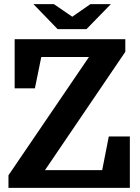

<svg xmlns="http://www.w3.org/2000/svg" viewBox="-20 -910 680 930"><path d="M507 -249 475 -86H198L587 -659V-720H51V-482H149L180 -634H411L21 -61V0H609V-249ZM399 -769 517 -890H418L330 -829L241 -890H142L259 -769Z"/></svg>

Font: GradeGX
Style: Regular
Weight: 100
Width: 1
Designer: Adam Twardoch
Foundry: Adam Twardoch
Version: Version 2.002; DEVELOPMENT